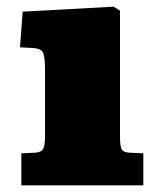

<svg xmlns="http://www.w3.org/2000/svg" viewBox="-20 -556 475 576"><path d="M44 0V-96L86 -98Q104 -99 109.5 -109.5Q115 -120 115 -147V-350Q115 -378 110.5 -394.5Q106 -411 77 -412L40 -414L48 -521L321 -536L340 -524V-146Q340 -120 344.5 -109.5Q349 -99 368 -98L410 -96V0Z"/></svg>

Font: Literata Variable Black
Style: Regular
Weight: 900
Designer: Latin by Veronika Burian and Jose Scaglione. Greek by Irene Vlachou. Cyrillic by Vera Evstafieva.
Foundry: TypeTogether
Version: Version 3.021